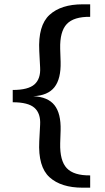

<svg xmlns="http://www.w3.org/2000/svg" viewBox="-20 -734 485 890"><path d="M39 -317Q111 -317 140 -343Q169 -369 166 -421L162 -498Q156 -616 209.5 -665Q263 -714 363 -714H398V-656Q322 -657 289.5 -622.5Q257 -588 259 -508L261 -447Q263 -369 232.5 -330Q202 -291 134 -288Q202 -285 232.5 -246.5Q263 -208 261 -130L259 -70Q257 11 289.5 45.5Q322 80 398 79V136H363Q263 136 209.5 87.5Q156 39 162 -79L166 -156Q169 -208 140 -234Q111 -260 39 -260Z"/></svg>

Font: Montagu Slab 16pt
Style: Regular
Weight: 400
Designer: Florian Karsten
Foundry: Florian Karsten
Version: Version 1.000; ttfautohint (v1.8.3)